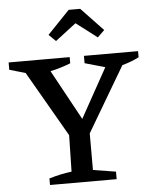

<svg xmlns="http://www.w3.org/2000/svg" viewBox="-59 -943 794 993"><g transform="rotate(-5 337.5 -447.0)"><path d="M160 0V-34Q219 -52 277 -59L281 -248L85 -588L2 -612V-650H319V-618Q269 -598 214 -586L356 -326L498 -582L393 -612V-650H674V-618Q632 -597 587 -585L388 -248V-58L506 -39V0ZM395 -894 509 -774 473 -739 364 -822 256 -739 220 -774 335 -894Z"/></g></svg>

Font: Piazzolla Medium
Style: Regular
Weight: 500
Designer: Juan Pablo del Peral
Foundry: Huerta Tipografica
Version: Version 1.330